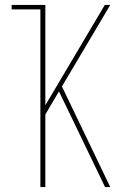

<svg xmlns="http://www.w3.org/2000/svg" viewBox="-20 -755 540 775"><path d="M143 0V-717H27V-735H163V-330L403 -735H425L230 -406L425 0H404L276 -266L218 -386L163 -293V0Z"/></svg>

Font: Iosevka SS04 Thin
Style: Regular
Weight: 100
Monospace: yes
Designer: Belleve Invis
Foundry: Belleve Invis
Version: Version 19.0.0; ttfautohint (v1.8.4)